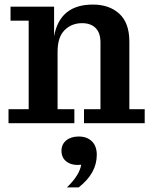

<svg xmlns="http://www.w3.org/2000/svg" viewBox="-20 -537 670 837"><path d="M17.1 0V-61H105V-446.8H25.9V-507.8H215.8V-378.9Q240.7 -517.1 384.8 -517.1Q457 -517.1 500.5 -476.8Q543.9 -436.5 543.9 -356V-61H610.8V0H346.2V-61H418V-352.1Q418 -394 396.7 -415Q375.5 -436 337.9 -436Q292 -436 261.5 -405.5Q231 -375 231 -312V-61H304.2V0ZM272 279.8Q326.7 226.6 334 181.2Q295.9 185.5 272 168.9Q248 152.3 248 120.1Q248 92.3 268.6 75.2Q289.1 58.1 323.2 58.1Q358.9 58.1 380.4 78.9Q401.9 99.6 401.9 138.2Q401.9 218.3 323.2 279.8Z"/></svg>

Font: Montagu Slab 144pt Medium
Style: Regular
Weight: 500
Designer: Florian Karsten
Foundry: Florian Karsten
Version: Version 1.000